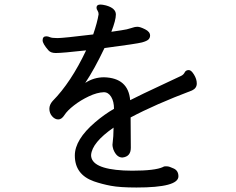

<svg xmlns="http://www.w3.org/2000/svg" viewBox="-20 -794 1040 847"><path d="M582 33.2Q508.8 33.2 469 25.6Q429.2 18.1 394 5.9Q310.1 -23.9 310.1 -107.9Q310.1 -178.2 399.9 -254.9Q439.9 -289.1 482.9 -314Q482.9 -346.2 470.5 -366.7Q458 -387.2 438 -387.2Q408.2 -386.2 372.1 -369.1Q335.9 -352.1 306.4 -329.1Q276.9 -306.2 264.4 -286.6Q252 -267.1 237.1 -267.1Q222.2 -267.1 210 -281Q197.8 -294.9 197.8 -314Q197.8 -332 211.9 -348.1Q293 -430.2 359.9 -571.8Q254.9 -560.1 226.1 -560.1Q204.1 -560.1 193.8 -571.8Q168 -601.1 168 -616.2Q168 -633.8 184.1 -633.8Q191.9 -633.8 200.4 -629.9Q209 -626 233.9 -626Q258.8 -626 391.1 -642.1Q409.2 -694.8 415 -731Q415 -740.2 410.4 -747.1Q405.8 -753.9 405.8 -759.8Q405.8 -773.9 422.9 -773.9Q432.1 -773.9 447.8 -770Q491.2 -757.8 491.2 -730Q491.2 -705.1 471.2 -653.8L514.2 -660.2Q542 -664.1 557.9 -669.9Q573.7 -675.8 586.9 -675.8Q598.1 -675.8 620.1 -664.8Q642.1 -653.8 642.1 -637.2Q642.1 -627 635 -619.9Q627.9 -612.8 606.4 -606.9Q585 -601.1 440.9 -582Q396 -487.8 356 -428.2Q394 -453.1 439 -453.1Q545.9 -450.2 554.2 -352.1Q606.9 -378.9 688 -416.5Q769 -454.1 779.5 -459.5Q790 -464.8 794.9 -474.9Q799.8 -484.9 813 -484.9Q823.7 -484.9 835.9 -464.8Q848.1 -444.8 848.1 -425.8Q848.1 -404.8 827.1 -395Q663.1 -333 556.2 -275.9L557.1 -142.1Q557.1 -103 520 -99.1Q494.1 -99.1 480 -134.8Q476.1 -147.9 476.1 -154.8Q481 -193.8 481 -231Q385.7 -165 381.8 -109.9Q381.8 -49.8 524.9 -42L563 -41Q664.1 -41 698.7 -57.1Q703.1 -60.1 707 -60.1H717.8Q726.1 -60.1 746.6 -50.5Q767.1 -41 767.1 -16.1Q767.1 33.2 582 33.2Z"/></svg>

Font: LXGW WenKai GB Screen
Style: Regular
Weight: 400
Designer: LXGW / Fontworks Inc.
Foundry: LXGW / Fontworks Inc.
Version: Version 1.321;February 19, 2024;FontCreator 14.0.0.2901 64-b